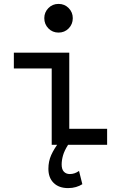

<svg xmlns="http://www.w3.org/2000/svg" viewBox="-20 -742 620 984"><path d="M245 0V-391H51V-472H335V-82H529V0ZM280 -575Q249 -575 228 -596.5Q207 -618 207 -649Q207 -679 228 -700.5Q249 -722 280 -722Q311 -722 332 -700.5Q353 -679 353 -649Q353 -618 332 -596.5Q311 -575 280 -575ZM329 222Q282 222 255 195.5Q228 169 228 123Q228 85 242.5 52.5Q257 20 286 -18L329 0Q310 30 303 54.5Q296 79 296 101Q296 126 307.5 138Q319 150 338 150Q363 150 385 134L402 202Q388 211 369.5 216.5Q351 222 329 222Z"/></svg>

Font: Sometype Mono Medium
Style: Regular
Weight: 500
Monospace: yes
Designer: Ryoichi Tsunekawa
Foundry: Dharma Type
Version: Version 1.000; ttfautohint (v1.8.3)